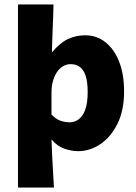

<svg xmlns="http://www.w3.org/2000/svg" viewBox="-20 -669 613 865"><path d="M61 176V-649H221Q220 -596 217.5 -541.5Q215 -487 214 -433Q250 -476 286 -493Q322 -510 364 -510Q416 -510 455.5 -478.5Q495 -447 517 -390.5Q539 -334 539 -257Q539 -171 509 -111Q479 -51 432 -19.5Q385 12 332 12Q301 12 269 0.5Q237 -11 212 -41Q213 -4 215 33Q217 70 219 105.5Q221 141 223 176ZM294 -118Q316 -118 334.5 -131.5Q353 -145 364 -175Q375 -205 375 -255Q375 -298 366.5 -325.5Q358 -353 341 -366.5Q324 -380 298 -380Q280 -380 264 -370.5Q248 -361 236.5 -344Q225 -327 218.5 -303.5Q212 -280 212 -251V-153Q232 -132 252.5 -125Q273 -118 294 -118Z"/></svg>

Font: Source Sans 3 ExtraBold
Style: Regular
Weight: 800
Designer: Paul D. Hunt
Foundry: Adobe
Version: Version 3.052;hotconv 1.1.0;makeotfexe 2.6.0